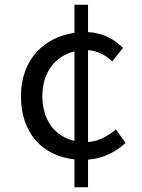

<svg xmlns="http://www.w3.org/2000/svg" viewBox="-20 -750 595 807"><path d="M293 -158C209 -177 158 -247 158 -346C158 -444 210 -514 293 -534ZM467 -206C436 -180 397 -156 350 -153V-539C389 -537 423 -519 452 -492L497 -549C462 -583 415 -612 350 -615V-730H293V-612C167 -594 68 -501 68 -346C68 -189 159 -95 293 -80V37H350V-79C409 -83 464 -109 508 -149Z"/></svg>

Font: Noto Sans CJK KR Regular
Style: Regular
Weight: 400
Designer: Ryoko NISHIZUKA (kana & ideographs); Paul D. Hunt (Latin, Greek & Cyrillic); Wenlong ZHANG (bopomofo); Sandoll Communica
Foundry: Adobe Systems Incorporated
Version: Version 1.004;PS 1.004;hotconv 1.0.82;makeotf.lib2.5.63406